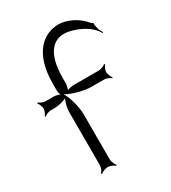

<svg xmlns="http://www.w3.org/2000/svg" viewBox="-154 -678 688 772"><g transform="rotate(-30 190.0 -291.5)"><path d="M7 -303 10 -300C15 -305 30 -312 40 -312H60C75 -312 100 -318 114 -325C107 -311 101 -286 101 -271V-23C101 -12 94 4 88 10L91 13C97 7 113 0 124 0C135 0 151 7 157 13L160 10C154 4 147 -12 147 -23V-231C147 -262 135 -315 117 -342C144 -326 196 -312 229 -312H289C299 -312 314 -305 319 -300L322 -303C317 -308 310 -323 310 -333C310 -343 317 -358 322 -363L319 -366C314 -361 299 -354 289 -354H170C162 -354 149 -351 141 -348C144 -356 147 -369 147 -377V-400C147 -524 198 -552 238 -552C285 -552 354 -520 376 -477L380 -479C376 -485 370 -495 368 -504C367 -507 362 -527 365 -530L362 -532C361 -531 354 -537 353 -539C322 -576 275 -596 238 -596C177 -596 101 -550 101 -400V-377C101 -371 101 -355 106 -350C106 -349 107 -349 107 -348C99 -351 86 -354 78 -354H40C30 -354 15 -361 10 -366L7 -363C12 -358 19 -343 19 -333C19 -323 12 -308 7 -303Z"/></g></svg>

Font: Armata Saber
Style: Rg
Weight: 400
Designer: Jasper
Foundry: Cannot Into Space Fonts
Version: Version 0.970